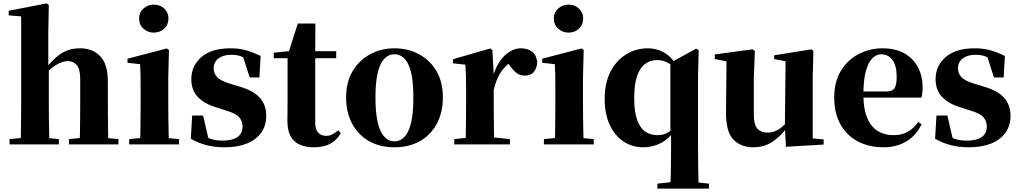

<svg xmlns="http://www.w3.org/2000/svg" viewBox="-20 -846 5971 1125"><path d="M36 0V-31L140 -41H220L325 -31V0ZM101 0Q102 -26 102.5 -68.5Q103 -111 103.5 -157Q104 -203 104 -238V-750L31 -756V-783L253 -826L266 -817L263 -656V-459L266 -445V-238Q266 -203 266.5 -157Q267 -111 268 -68.5Q269 -26 270 0ZM384 0V-31L486 -41H564L674 -31V0ZM446 0Q448 -26 448.5 -68Q449 -110 449.5 -156Q450 -202 450 -238V-383Q450 -441 430 -464.5Q410 -488 377 -488Q345 -488 305.5 -463.5Q266 -439 225 -390L191 -437H242Q293 -504 340 -533.5Q387 -563 449 -563Q523 -563 567.5 -516.5Q612 -470 612 -368V-238Q612 -202 612.5 -156Q613 -110 613.5 -68Q614 -26 615 0Z M737 0V-31L842 -41H920L1029 -31V0ZM801 0Q802 -26 802.5 -68.5Q803 -111 803.5 -157Q804 -203 804 -238V-318Q804 -368 803.5 -401.5Q803 -435 801 -470L727 -478V-502L957 -562L970 -553L966 -392V-238Q966 -203 966.5 -157Q967 -111 968 -68.5Q969 -26 970 0ZM881 -655Q846 -655 820.5 -678Q795 -701 795 -738Q795 -773 820.5 -796Q846 -819 881 -819Q917 -819 942 -796Q967 -773 967 -738Q967 -701 942 -678Q917 -655 881 -655Z M1296 17Q1238 17 1190 4.5Q1142 -8 1098 -33L1106 -169H1170L1204 -22L1150 -29V-65Q1184 -43 1214 -32.5Q1244 -22 1283 -22Q1340 -22 1370.5 -42.5Q1401 -63 1401 -104Q1401 -136 1381.5 -159Q1362 -182 1302 -199L1244 -218Q1177 -238 1139 -278Q1101 -318 1101 -382Q1101 -461 1160.5 -512Q1220 -563 1330 -563Q1380 -563 1421.5 -551.5Q1463 -540 1507 -518L1500 -392H1443L1397 -535L1445 -517V-487Q1415 -507 1392 -516Q1369 -525 1334 -525Q1288 -525 1260 -503.5Q1232 -482 1232 -444Q1232 -417 1252 -394.5Q1272 -372 1330 -355L1389 -337Q1468 -313 1504 -271.5Q1540 -230 1540 -168Q1540 -110 1510.5 -68.5Q1481 -27 1426.5 -5Q1372 17 1296 17Z M1747 -505V-546H1950V-505ZM1820 17Q1744 17 1704 -20Q1664 -57 1664 -139Q1664 -169 1664.5 -193.5Q1665 -218 1665 -249V-505H1584V-537L1688 -548L1670 -536L1725 -708H1828L1827 -529V-519V-127Q1827 -87 1844.5 -68.5Q1862 -50 1892 -50Q1911 -50 1926 -58Q1941 -66 1961 -82L1977 -66Q1955 -26 1916.5 -4.5Q1878 17 1820 17Z M2291 17Q2205 17 2141.5 -19.5Q2078 -56 2043 -122Q2008 -188 2008 -276Q2008 -365 2046 -429Q2084 -493 2148.5 -528Q2213 -563 2291 -563Q2370 -563 2434.5 -528.5Q2499 -494 2537 -430Q2575 -366 2575 -276Q2575 -187 2539.5 -121Q2504 -55 2440.5 -19Q2377 17 2291 17ZM2291 -18Q2345 -18 2373.5 -81Q2402 -144 2402 -274Q2402 -405 2373.5 -466.5Q2345 -528 2291 -528Q2238 -528 2209 -466.5Q2180 -405 2180 -274Q2180 -144 2209 -81Q2238 -18 2291 -18Z M2642 0V-31L2749 -42H2859L2968 -31V0ZM2707 0Q2709 -26 2709.5 -68.5Q2710 -111 2710.5 -157Q2711 -203 2711 -238V-321Q2711 -371 2710 -401Q2709 -431 2707 -467L2634 -475V-499L2852 -562L2865 -553L2873 -409V-408V-238Q2873 -203 2873.5 -157Q2874 -111 2874.5 -68.5Q2875 -26 2876 0ZM2873 -321 2834 -386H2866Q2880 -444 2906.5 -483.5Q2933 -523 2966 -543Q2999 -563 3031 -563Q3067 -563 3094 -546Q3121 -529 3128 -484Q3127 -450 3109.5 -426.5Q3092 -403 3054 -403Q3026 -403 3006 -419Q2986 -435 2966 -463L2943 -492L2975 -484Q2937 -458 2913 -420.5Q2889 -383 2873 -321Z M3167 0V-31L3272 -41H3350L3459 -31V0ZM3231 0Q3232 -26 3232.5 -68.5Q3233 -111 3233.5 -157Q3234 -203 3234 -238V-318Q3234 -368 3233.5 -401.5Q3233 -435 3231 -470L3157 -478V-502L3387 -562L3400 -553L3396 -392V-238Q3396 -203 3396.5 -157Q3397 -111 3398 -68.5Q3399 -26 3400 0ZM3311 -655Q3276 -655 3250.5 -678Q3225 -701 3225 -738Q3225 -773 3250.5 -796Q3276 -819 3311 -819Q3347 -819 3372 -796Q3397 -773 3397 -738Q3397 -701 3372 -678Q3347 -655 3311 -655Z M3832 259V230L3932 219H4032L4134 230V259ZM3749 17Q3685 17 3634 -16.5Q3583 -50 3553 -113.5Q3523 -177 3523 -267Q3523 -359 3556.5 -425Q3590 -491 3648 -527Q3706 -563 3777 -563Q3827 -563 3870.5 -538.5Q3914 -514 3943 -465L3948 -461L3930 -450Q3905 -474 3880.5 -484Q3856 -494 3830 -494Q3791 -494 3760.5 -472Q3730 -450 3713 -401Q3696 -352 3696 -270Q3696 -190 3713.5 -142.5Q3731 -95 3761.5 -74.5Q3792 -54 3831 -54Q3859 -54 3881.5 -63.5Q3904 -73 3928 -95L3943 -84H3936Q3900 -33 3852.5 -8Q3805 17 3749 17ZM3908 259Q3910 200 3911 140.5Q3912 81 3912 22V-63L3908 -77V-475V-478L4059 -561L4074 -552L4070 -398V22Q4070 81 4071 140.5Q4072 200 4074 259Z M4395 17Q4320 17 4276.5 -29Q4233 -75 4234 -189L4237 -505L4271 -480L4168 -500V-527L4390 -557L4403 -547L4397 -393V-174Q4397 -114 4418.5 -91.5Q4440 -69 4477 -69Q4518 -69 4553 -95Q4588 -121 4614 -160L4653 -103H4595Q4558 -51 4508.5 -17Q4459 17 4395 17ZM4585 14 4579 -107V-110L4583 -487L4516 -500V-522L4735 -557L4746 -547L4742 -393V-35L4806 -29V1Z M5156 17Q5072 17 5007 -17Q4942 -51 4905 -116.5Q4868 -182 4868 -275Q4868 -368 4908 -432.5Q4948 -497 5012.5 -530Q5077 -563 5150 -563Q5228 -563 5280.5 -532.5Q5333 -502 5359.5 -450.5Q5386 -399 5386 -335Q5386 -301 5379 -274H4937V-310H5174Q5209 -310 5221.5 -329.5Q5234 -349 5234 -395Q5234 -462 5209 -495Q5184 -528 5143 -528Q5115 -528 5091 -504Q5067 -480 5053 -428Q5039 -376 5039 -290Q5039 -207 5061.5 -154.5Q5084 -102 5123.5 -78Q5163 -54 5213 -54Q5266 -54 5301 -75Q5336 -96 5361 -131L5380 -118Q5349 -53 5291.5 -18Q5234 17 5156 17Z M5657 17Q5599 17 5551 4.5Q5503 -8 5459 -33L5467 -169H5531L5565 -22L5511 -29V-65Q5545 -43 5575 -32.5Q5605 -22 5644 -22Q5701 -22 5731.5 -42.5Q5762 -63 5762 -104Q5762 -136 5742.5 -159Q5723 -182 5663 -199L5605 -218Q5538 -238 5500 -278Q5462 -318 5462 -382Q5462 -461 5521.5 -512Q5581 -563 5691 -563Q5741 -563 5782.5 -551.5Q5824 -540 5868 -518L5861 -392H5804L5758 -535L5806 -517V-487Q5776 -507 5753 -516Q5730 -525 5695 -525Q5649 -525 5621 -503.5Q5593 -482 5593 -444Q5593 -417 5613 -394.5Q5633 -372 5691 -355L5750 -337Q5829 -313 5865 -271.5Q5901 -230 5901 -168Q5901 -110 5871.5 -68.5Q5842 -27 5787.5 -5Q5733 17 5657 17Z"/></svg>

Font: Noto Serif KR ExtraLight Black
Style: Regular
Weight: 900
Version: Version 2.003-H1;hotconv 1.1.1;makeotfexe 2.6.0